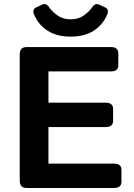

<svg xmlns="http://www.w3.org/2000/svg" viewBox="-20 -934 665 954"><path d="M149.4 -861.8Q138.7 -887.2 159.2 -897L189.5 -911.1Q209.5 -920.4 224.6 -897.5Q237.3 -877.9 264.6 -857.9Q292 -837.9 331.1 -837.9Q370.1 -837.9 397.5 -857.9Q424.8 -877.9 437.5 -897.5Q452.6 -920.4 472.7 -911.1L502.9 -897Q523.4 -887.2 512.7 -861.8Q491.2 -810.5 445.3 -781.2Q399.4 -752 331.1 -752Q262.7 -752 216.8 -781.2Q170.9 -810.5 149.4 -861.8ZM112.3 0Q78.1 0 78.1 -36.6V-663.6Q78.1 -700.2 112.3 -700.2H531.2Q567.9 -700.2 567.9 -668.5V-610.8Q567.9 -579.1 531.2 -579.1H220.7V-423.8H505.4Q542 -423.8 542 -392.1V-334.5Q542 -302.7 505.4 -302.7H220.7V-121.1H546.9Q583.5 -121.1 583.5 -89.4V-31.7Q583.5 0 546.9 0Z"/></svg>

Font: Istok Web
Style: Bold
Weight: 700
Designer: Andrey V. Panov
Foundry: Andrey V. Panov
Version: Version 1.0.2g